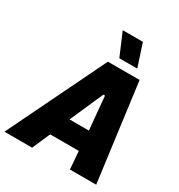

<svg xmlns="http://www.w3.org/2000/svg" viewBox="-264 -1056 1116 1196"><g transform="rotate(30 294.5 -458.0)"><path d="M-54 0H145L201 -128H407L417 0H606L514 -700H286ZM337 -754H466L413 -916H268ZM259 -269 364 -508H376L398 -269Z"/></g></svg>

Font: Fixel Text 20240404 ExtraBold
Style: Italic
Weight: 800
Width: 4
Italic angle: -10°
Designer: AlfaBravo + MacPaw
Foundry: Kyrylo Tkachov, Marchela Mozhyna, Serhii Makarenko, Maria Weinstein, Zakhar Kryvoshyya
Version: Version 1.211;Glyphs 3.2 (3225)